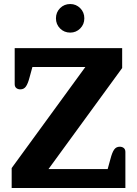

<svg xmlns="http://www.w3.org/2000/svg" viewBox="-20 -934 681 954"><path d="M258 -843Q258 -873 278.5 -893.5Q299 -914 329 -914Q358 -914 378.5 -893.5Q399 -873 399 -843Q399 -813 378.5 -792.5Q358 -772 329 -772Q299 -772 278.5 -792.5Q258 -813 258 -843ZM38 -99 404 -601H141L127 -550Q119 -519 109 -504.5Q99 -490 81 -490Q69 -490 61 -496.5Q53 -503 53 -516V-695H587V-596L221 -94H515L529 -145Q537 -176 547 -190.5Q557 -205 575 -205Q587 -205 595 -198.5Q603 -192 603 -179V0H38Z"/></svg>

Font: Maitree
Style: Bold
Weight: 700
Designer: CadsonDemak Team
Foundry: CadsonDemak
Version: Version 1.002